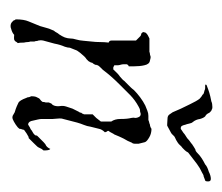

<svg xmlns="http://www.w3.org/2000/svg" viewBox="-50 -378 431 372"><g transform="rotate(90 166.0 -192.5)"><path d="M188 -388Q191 -388 192.5 -387Q194 -386 195 -386Q199 -383 200 -380Q202 -376 206 -374Q209 -371 211 -364Q212 -356 217 -350Q219 -348 220 -343Q221 -338 222 -336Q224 -327 227 -327Q230 -326 232 -328L238 -332Q240 -334 242.5 -335.5Q245 -337 248 -339Q252 -343 258 -347Q260 -349 262 -350Q264 -351 265 -352L270 -355Q273 -355 277 -359Q282 -364 287.5 -367.5Q293 -371 299 -374Q303 -378 313 -381Q321 -385 327 -385Q332 -385 332 -380Q332 -374 330 -374L322 -371Q320 -371 318.5 -370Q317 -369 315 -368Q306 -364 298 -358L276 -341Q274 -337 271.5 -334.5Q269 -332 267 -330Q264 -328 262 -325.5Q260 -323 257 -321Q251 -317 248 -316Q245 -315 242.5 -312Q240 -309 238 -308L225 -301Q224 -300 219.5 -300.5Q215 -301 211 -301Q205 -301 202.5 -304.5Q200 -308 198 -311Q196 -315 194.5 -319Q193 -323 191 -327Q189 -331 182.5 -344.5Q176 -358 172 -363Q170 -365 168 -366.5Q166 -368 164 -369Q163 -371 160.5 -371.5Q158 -372 155 -373Q154 -374 151 -374Q148 -374 146 -374Q144 -374 144.5 -375.5Q145 -377 146 -377Q151 -379 154 -380Q157 -381 160 -382Q163 -383 167.5 -384Q172 -385 177 -386Q181 -388 188 -388ZM31 3Q26 3 23 0L20 -3Q20 -5 18 -7Q18 -23 22 -32L31 -54Q32 -58 33 -61Q34 -64 35 -68Q36 -72 37.5 -75Q39 -78 40 -81Q42 -83 43.5 -86Q45 -89 47 -91Q51 -97 53 -102Q55 -108 55 -112Q55 -115 55.5 -118Q56 -121 57 -124Q59 -131 59.5 -138.5Q60 -146 61 -154Q62 -162 62 -170.5Q62 -179 63 -187Q59 -188 59 -193V-240L51 -248Q49 -250 47 -250Q45 -250 43 -253Q42 -254 44 -259Q47 -262 49 -263L55 -266H81Q83 -267 85 -267Q87 -267 89 -268Q92 -269 98 -267Q105 -266 107 -256Q108 -252 108.5 -246.5Q109 -241 109 -236V-226Q106 -225 105 -222Q105 -219 105 -216Q105 -213 106 -210Q107 -207 107 -204Q107 -201 107 -198Q107 -198 111 -196H115Q123 -205 129 -209Q131 -211 133.5 -213Q136 -215 137 -217Q139 -219 141 -221Q143 -223 145 -225Q147 -227 149.5 -229.5Q152 -232 155 -236Q158 -239 161.5 -242Q165 -245 169 -248Q173 -251 177 -253.5Q181 -256 185 -258Q190 -260 195 -262Q200 -264 205 -264H213Q215 -265 217.5 -265.5Q220 -266 222 -267Q224 -267 226.5 -268Q229 -269 230 -270Q239 -270 246 -266Q255 -261 256 -257L259 -245Q259 -241 259 -237.5Q259 -234 257 -232Q254 -224 249 -216Q247 -212 245 -207.5Q243 -203 241 -198Q240 -197 238 -193Q236 -189 235 -188Q233 -186 235 -184Q236 -183 236 -182Q236 -181 237 -180Q231 -174 230 -168L226 -152Q225 -145 222.5 -139Q220 -133 218 -126Q216 -119 214.5 -112.5Q213 -106 211 -99Q210 -97 210 -92Q210 -88 210.5 -85Q211 -82 211 -79V-66Q211 -62 211 -58Q211 -54 212 -50L215 -37Q217 -31 222 -31Q228 -35 231 -36Q233 -38 236 -39.5Q239 -41 241 -43Q243 -45 243 -46Q243 -46 243 -47Q243 -48 244 -49L256 -61Q260 -65 263 -66Q267 -69 269 -74L270 -73Q272 -71 272 -61L269 -57L266 -51Q266 -50 258 -42L248 -32H246L239 -28L232 -23Q232 -21 231 -19Q230 -16 230 -14Q228 -11 222 -7Q216 -3 211 -1Q208 0 205 -1Q203 -2 201.5 -3Q200 -4 198 -5Q191 -7 186.5 -9Q182 -11 180 -12Q175 -14 170 -28Q169 -29 169 -31Q169 -33 167 -37Q167 -45 169 -48Q171 -53 173 -54Q176 -56 178 -59Q178 -63 179 -65V-71Q180 -73 180.5 -74.5Q181 -76 182 -77Q183 -77 185 -81Q187 -87 186 -93Q185 -99 187 -105Q188 -108 189 -111Q190 -114 191 -117L197 -129Q199 -131 199 -134Q201 -136 201 -137Q201 -138 202 -139V-156L209 -163L216 -172V-192Q211 -199 211 -210Q211 -217 210.5 -222Q210 -227 209 -231Q208 -235 209 -239Q209 -242 207 -246Q204 -251 197 -248Q193 -248 191 -247Q189 -246 187 -245Q174 -238 164 -228L144 -208Q127 -191 116 -176L112 -172Q108 -168 107 -166Q107 -164 106 -163V-161Q104 -157 102 -155Q102 -153 101 -151.5Q100 -150 99 -148L95 -144Q93 -143 90 -140L83 -132Q78 -126 77 -122Q76 -120 75 -117Q74 -114 73 -112Q73 -108 71 -102Q67 -93 65 -82L59 -60Q58 -56 59 -51Q60 -49 60 -47Q60 -45 61 -43V-35Q62 -33 62 -30Q62 -27 63 -23Q63 -14 64 -11Q62 -9 61 -7Q60 -5 59 -5Q58 -3 48 -4Q44 0 36 2Q34 3 31 3Z"/></g></svg>

Font: Estonia
Style: Regular
Weight: 400
Designer: Robert E. Leuschke
Foundry: Robert E. Leuschke
Version: Version 1.014; ttfautohint (v1.8.3)